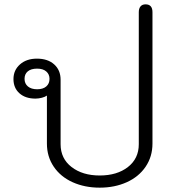

<svg xmlns="http://www.w3.org/2000/svg" viewBox="-20 -854 794 884"><path d="M196 -193V-414Q188 -408 173 -404Q158 -400 143 -400Q97 -400 69.5 -424.5Q42 -449 42 -490Q42 -531 72 -557.5Q102 -584 150 -584Q200 -584 229.5 -557.5Q259 -531 259 -487V-190Q259 -124 309.5 -85Q360 -46 439 -46Q519 -46 569 -85Q619 -124 619 -190V-798Q619 -815 627 -824.5Q635 -834 650 -834Q682 -834 682 -798V-193Q682 -133 650.5 -86.5Q619 -40 563.5 -15Q508 10 439 10Q370 10 314.5 -15Q259 -40 227.5 -86.5Q196 -133 196 -193ZM208 -491Q208 -512 193 -525Q178 -538 151 -538Q123 -538 108 -525.5Q93 -513 93 -491Q93 -469 108.5 -456Q124 -443 151 -443Q178 -443 193 -456Q208 -469 208 -491Z"/></svg>

Font: Kodchasan Light
Style: Regular
Weight: 300
Version: Version 1.000; ttfautohint (v1.6)